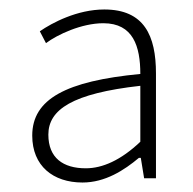

<svg xmlns="http://www.w3.org/2000/svg" viewBox="-20 -827 408 405"><path d="M154 -442C202 -442 242 -468 273 -494H277L284 -451H309V-672C309 -752 284 -807 200 -807C143 -807 90 -779 64 -761L77 -736C101 -754 152 -778 198 -778C261 -778 276 -729 276 -671C119 -656 48 -618 48 -541C48 -477 92 -442 154 -442ZM161 -472C113 -472 82 -494 82 -543C82 -596 133 -630 276 -646V-528C235 -489 196 -472 161 -472Z"/></svg>

Font: Noto Sans Japanese Thin
Style: Regular
Weight: 100
Designer: Ryoko NISHIZUKA (kana & ideographs); Paul D. Hunt (Latin, Greek & Cyrillic); Wenlong ZHANG (bopomofo); Sandoll Communica
Foundry: Adobe Systems Incorporated
Version: Version 1.000;PS 1;hotconv 1.0.78;makeotf.lib2.5.61930